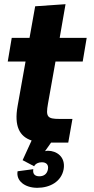

<svg xmlns="http://www.w3.org/2000/svg" viewBox="-20 -681 448 917"><path d="M17 -387H102L64 -174C47 -79 73 -29 131 -10L88 84L143 113L147 107C153 100 164 94 180 94C200 94 213 105 209 127C205 151 188 161 168 161C148 161 135 151 139 127L64 137C56 182 98 216 158 216C218 216 273 187 284 127C294 67 249 39 209 39C204 39 200 40 195 41L224 0H306L326 -113H264C206 -113 198 -123 209 -185L245 -387H375L394 -500H265L293 -661L148 -651L121 -500H36Z"/></svg>

Font: Uncut Sans
Style: Bold Italic
Weight: 700
Italic angle: -10°
Designer: Kasper Nordkvist
Foundry: Uncut Type
Version: Version 1.111;FEAKit 1.0